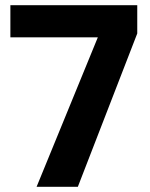

<svg xmlns="http://www.w3.org/2000/svg" viewBox="-20 -720 580 740"><path d="M121 0 357 -576H20V-700H509V-591L280 0Z"/></svg>

Font: Golos Text SemiBold
Style: Regular
Weight: 600
Designer: A.Korolkova, Vitaly Kuzmin
Foundry: ParaType Ltd
Version: Version 2.004